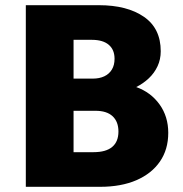

<svg xmlns="http://www.w3.org/2000/svg" viewBox="-20 -720 706 740"><path d="M79.5 0V-700H361Q470 -700 534.8 -655.2Q599.5 -610.5 599.5 -522.5Q599.5 -491 587.2 -464.8Q575 -438.5 553.5 -418.2Q532 -398 505 -384.5Q561 -364.5 594.8 -317.8Q628.5 -271 628.5 -208Q628.5 -144 596.5 -97.5Q564.5 -51 505.8 -25.5Q447 0 365.5 0ZM263.5 -133.5H340.5Q388.5 -133.5 412.5 -153.8Q436.5 -174 436.5 -213Q436.5 -251 414 -272Q391.5 -293 348 -293H263.5ZM263.5 -417H337Q363.5 -417 382.2 -426Q401 -435 411.2 -452Q421.5 -469 421.5 -493.5Q421.5 -528.5 399 -547.5Q376.5 -566.5 334 -566.5H263.5Z"/></svg>

Font: Geologica Cursive ExtraBold
Style: Regular
Weight: 800
Designer: Sindre Bremnes, Frode Helland
Foundry: Monokrom Skriftforlag AS
Version: Version 1.010;gftools[0.9.28]